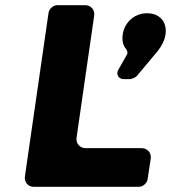

<svg xmlns="http://www.w3.org/2000/svg" viewBox="-20 -720 659 740"><path d="M526 -149H310C288 -149 272 -167 275 -189L343 -660C346 -682 331 -700 308 -700H201C185 -700 169 -686 167 -670L76 -40C73 -18 88 0 110 0H515C531 0 547 -14 549 -30L561 -109C564 -131 548 -149 526 -149ZM457 -415H481C488 -415 504 -422 508 -428L586 -521C602 -541 614 -562 618 -587C625 -640 591 -669 547 -669C499 -669 460 -635 453 -587C450 -566 453 -546 466 -531C470 -527 473 -515 470 -511L436 -451C426 -434 437 -415 457 -415Z"/></svg>

Font: Trueno
Style: RoundBdIt
Weight: 700
Designer: Julieta Ulanovsky, Jasper
Foundry: Julieta Ulanovsky, Cannot Into Space Fonts
Version: Version 3.001